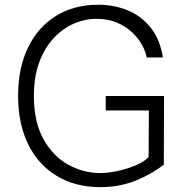

<svg xmlns="http://www.w3.org/2000/svg" viewBox="-20 -760 765 790"><path d="M393.5 10Q290 10 213.8 -36Q137.5 -82 96 -166.2Q54.5 -250.5 54.5 -365.5Q54.5 -480.5 95.5 -564.8Q136.5 -649 210.8 -694.8Q285 -740.5 383.5 -740.5Q450.5 -740.5 507 -716.8Q563.5 -693 601.2 -644.8Q639 -596.5 650 -523.5H583.5Q580 -546 565.5 -573.2Q551 -600.5 525.2 -625.5Q499.5 -650.5 462.2 -666.5Q425 -682.5 376 -682.5Q329 -682.5 283.2 -662.5Q237.5 -642.5 200.5 -602.8Q163.5 -563 141.5 -503.8Q119.5 -444.5 119.5 -365.5Q119.5 -258 158.8 -187.5Q198 -117 260.5 -82.5Q323 -48 393 -48Q423 -48 461.8 -56Q500.5 -64 536.2 -78.8Q572 -93.5 591.5 -113.5L592.5 -305.5H415V-365H655L654 -82.5Q601 -41.5 535.5 -15.8Q470 10 393.5 10Z"/></svg>

Font: Spline Sans Light
Style: Regular
Weight: 300
Designer: Eben Sorkin, Mirko Velimirovic
Foundry: Sorkin Type
Version: Version 1.000; ttfautohint (v1.8.3)